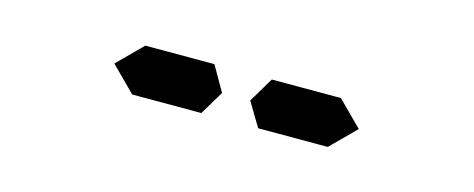

<svg xmlns="http://www.w3.org/2000/svg" viewBox="-22 -675 861 349"><g transform="rotate(15 408.0 -500.0)"><path d="M224 -454 178 -500 224 -546H328H354L381 -499L354 -454H238ZM592 -546 638 -500 592 -454H578H501H461L434 -499L462 -546H488Z"/></g></svg>

Font: DSEG14 Classic Mini
Style: Regular
Weight: 400
Designer: Keshikan(Twitter:@keshinomi_88pro)
Version: Version 0.46